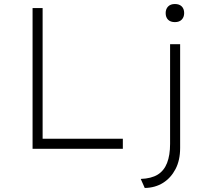

<svg xmlns="http://www.w3.org/2000/svg" viewBox="-20 -740 1047 955"><path d="M142 0V-700H192V-50H591V0ZM700 195 680 150Q733 148 764.5 128.5Q796 109 811 70.5Q826 32 826 -24V-520H876V-4Q876 57 853 101Q830 145 791 169.5Q752 194 700 195ZM850 -630Q828 -630 816 -642Q804 -654 804 -675Q804 -695 816 -707.5Q828 -720 850 -720Q872 -720 884 -708Q896 -696 896 -675Q896 -655 884 -642.5Q872 -630 850 -630Z"/></svg>

Font: Lexend Exa ExtraLight
Style: Regular
Weight: 250
Designer: Bonnie Shaver-Troup, Thomas Jockin
Foundry: Lexend
Version: Version 1.007